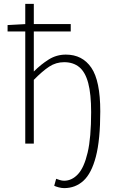

<svg xmlns="http://www.w3.org/2000/svg" viewBox="-20 -739 591 988"><path d="M310 229Q297 229 282 225Q267 221 259 217L269 181Q277 184 288 187.5Q299 191 310 191Q350 191 381.5 157Q413 123 431 46Q449 -31 449 -162Q449 -255 434 -311.5Q419 -368 388 -393.5Q357 -419 310 -419Q268 -419 233 -396Q198 -373 154 -328V0H110V-719H154V-477V-371Q191 -408 231 -433Q271 -458 319 -458Q404 -458 450 -390.5Q496 -323 496 -166Q496 -20 473.5 66.5Q451 153 409.5 191Q368 229 310 229ZM19 -577V-610L111 -615H344V-577Z"/></svg>

Font: Source Sans 3 Light
Style: Regular
Weight: 300
Designer: Paul D. Hunt
Foundry: Adobe
Version: Version 3.052;hotconv 1.1.0;makeotfexe 2.6.0